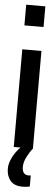

<svg xmlns="http://www.w3.org/2000/svg" viewBox="-63 -770 290 999"><g transform="rotate(5 82.5 -270.5)"><path d="M132 -743V-635H32V-743ZM133 140V198Q115 202 95 202Q52 202 31.5 177.5Q11 153 11 114Q11 88 26.5 56.5Q42 25 67 0H32V-510H132V0Q115 21 101.5 48Q88 75 88 99Q88 141 122 141Z"/></g></svg>

Font: Saira Ultra Condensed
Style: Bold
Weight: 700
Width: 1
Designer: Hector Gatti with collaboration of the Omnibus-Type team
Foundry: Omnibus-Type
Version: Version 1.001; ttfautohint (v1.8)